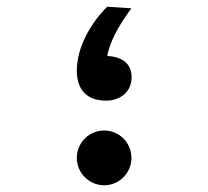

<svg xmlns="http://www.w3.org/2000/svg" viewBox="-20 -547 626 577"><path d="M298.3 -244.6C341.8 -244.6 375.5 -271 375.5 -314.9C375.5 -359.4 342.8 -376.5 302.2 -378.9C311 -424.3 336.9 -470.7 375 -522L302.2 -526.9C249 -473.6 210.9 -402.3 210.9 -334C210.9 -271.5 247.1 -244.6 298.3 -244.6ZM293 9.8C338.4 9.8 375 -27.3 375 -72.3C375 -118.2 338.4 -154.8 293 -154.8C247.6 -154.8 210.9 -118.2 210.9 -72.3C210.9 -27.3 247.6 9.8 293 9.8Z"/></svg>

Font: Cascadia Code PL SemiBold
Style: Regular
Weight: 600
Monospace: yes
Designer: Aaron Bell
Foundry: Saja Typeworks
Version: Version 2404.023